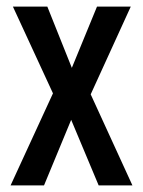

<svg xmlns="http://www.w3.org/2000/svg" viewBox="-20 -560 431 580"><path d="M140 -278 12 0H113L195 -198L278 0H380L254 -275L375 -540H273L197 -355L123 -540H19Z"/></svg>

Font: Noto Sans Khmer ExtraCondensed Medium
Style: Regular
Weight: 500
Width: 2
Designer: Danh Hong and the Monotype Design Team
Foundry: Monotype Imaging Inc.
Version: Version 2.004